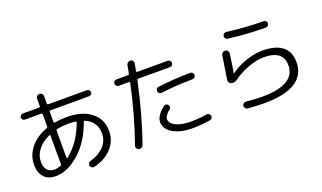

<svg xmlns="http://www.w3.org/2000/svg" viewBox="-82 -1317 3165 1886"><g transform="rotate(-20 1500.0 -373.5)"><path d="M336.9 -386.7Q258.8 -351.6 214.4 -294.9Q169.9 -238.3 169.9 -169.9Q169.9 -114.3 195.8 -83.5Q221.7 -52.7 269.5 -52.7Q299.8 -52.7 336.9 -66.4Q346.7 -69.3 346.7 -81.1V-379.9Q346.7 -383.8 343.8 -385.7Q340.8 -387.7 336.9 -386.7ZM552.7 -429.7Q488.3 -429.7 431.6 -418Q419.9 -416 419.9 -404.3V-122.1Q419.9 -118.2 423.3 -117.2Q426.8 -116.2 429.7 -118.2Q561.5 -219.7 632.8 -413.1Q635.7 -422.9 624 -424.8Q586.9 -429.7 552.7 -429.7ZM262.7 12.7Q184.6 12.7 140.6 -33.7Q96.7 -80.1 96.7 -163.1Q96.7 -262.7 160.2 -341.3Q223.6 -419.9 335.9 -460.9Q346.7 -464.8 346.7 -475.6V-601.6Q346.7 -612.3 335 -613.3H165Q152.3 -613.3 142.6 -622.6Q132.8 -631.8 132.8 -645Q132.8 -658.2 142.6 -667.5Q152.3 -676.8 165 -676.8H335Q346.7 -676.8 346.7 -688.5V-766.6Q346.7 -781.2 357.4 -792Q368.2 -802.7 383.3 -802.7Q398.4 -802.7 409.2 -792.5Q419.9 -782.2 419.9 -766.6V-688.5Q419.9 -677.7 430.7 -676.8H835Q847.7 -676.8 857.4 -667.5Q867.2 -658.2 867.2 -645Q867.2 -631.8 857.4 -622.6Q847.7 -613.3 835 -613.3H430.7Q419.9 -613.3 419.9 -601.6V-496.1Q419.9 -492.2 423.8 -488.8Q427.7 -485.4 431.6 -486.3Q491.2 -497.1 552.7 -497.1Q716.8 -497.1 810.1 -424.3Q903.3 -351.6 903.3 -226.6Q903.3 -124 835 -48.8Q766.6 26.4 647.5 55.7Q633.8 59.6 621.6 51.8Q609.4 43.9 605.5 30.3Q601.6 17.6 608.4 5.4Q615.2 -6.8 628.9 -10.7Q723.6 -37.1 776.9 -94.2Q830.1 -151.4 830.1 -226.6Q830.1 -349.6 714.8 -401.4Q704.1 -407.2 700.2 -394.5Q632.8 -206.1 508.8 -96.7Q384.8 12.7 262.7 12.7Z M1516.6 -401.4Q1502.9 -399.4 1492.2 -408.2Q1481.4 -417 1480.5 -429.7Q1478.5 -443.4 1487.3 -455.1Q1496.1 -466.8 1509.8 -467.8Q1671.9 -487.3 1845.7 -490.2Q1859.4 -490.2 1869.6 -480.5Q1879.9 -470.7 1879.9 -457Q1879.9 -443.4 1870.1 -433.1Q1860.4 -422.9 1846.7 -422.9Q1675.8 -420.9 1516.6 -401.4ZM1860.4 -50.8Q1873 -52.7 1883.8 -44.9Q1894.5 -37.1 1897 -22.9Q1899.4 -8.8 1890.6 2Q1881.8 12.7 1869.1 14.6Q1776.4 29.3 1690.4 30.3Q1561.5 30.3 1482.4 -15.6Q1403.3 -61.5 1403.3 -134.8Q1403.3 -199.2 1490.2 -269.5Q1515.6 -289.1 1538.1 -266.6Q1546.9 -257.8 1546.4 -245.1Q1545.9 -232.4 1536.1 -223.6Q1477.5 -176.8 1476.6 -141.6Q1476.6 -95.7 1535.2 -66.4Q1593.8 -37.1 1690.4 -37.1Q1775.4 -37.1 1860.4 -50.8ZM1117.2 42Q1103.5 38.1 1095.7 24.9Q1087.9 11.7 1092.8 -2Q1193.4 -288.1 1259.8 -598.6Q1261.7 -609.4 1251 -610.4H1142.6Q1129.9 -610.4 1120.1 -620.1Q1110.4 -629.9 1110.4 -642.6Q1110.4 -656.2 1120.1 -666.5Q1129.9 -676.8 1142.6 -676.8H1264.6Q1275.4 -676.8 1278.3 -689.5Q1280.3 -703.1 1286.1 -730.5Q1292 -757.8 1293.9 -772.5Q1296.9 -787.1 1309.1 -795.9Q1321.3 -804.7 1336.9 -803.7Q1351.6 -802.7 1360.4 -791Q1369.1 -779.3 1367.2 -763.7Q1365.2 -748 1352.5 -688.5Q1350.6 -677.7 1362.3 -676.8H1679.7Q1692.4 -676.8 1702.6 -667Q1712.9 -657.2 1712.9 -642.6Q1712.9 -629.9 1703.6 -620.1Q1694.3 -610.4 1679.7 -610.4H1348.6Q1336.9 -610.4 1335 -599.6Q1265.6 -271.5 1165 15.6Q1160.2 30.3 1146.5 38.1Q1132.8 45.9 1117.2 42Z M2191.4 -255.9Q2177.7 -259.8 2169.9 -272.5Q2162.1 -285.2 2164.1 -298.8Q2179.7 -391.6 2202.1 -543.9Q2204.1 -559.6 2216.8 -569.3Q2229.5 -579.1 2245.1 -577.1Q2260.7 -576.2 2270 -563.5Q2279.3 -550.8 2277.3 -536.1Q2259.8 -408.2 2247.1 -336.9V-335.9H2249Q2315.4 -387.7 2408.7 -420.4Q2502 -453.1 2584 -453.1Q2864.3 -453.1 2864.3 -230.5Q2864.3 -98.6 2755.4 -29.3Q2646.5 40 2430.7 40Q2354.5 40 2258.8 32.2Q2245.1 31.2 2235.4 19.5Q2225.6 7.8 2226.6 -5.9Q2227.5 -19.5 2238.8 -28.8Q2250 -38.1 2262.7 -37.1Q2362.3 -27.3 2430.7 -27.3Q2778.3 -27.3 2779.3 -230.5Q2779.3 -387.7 2574.2 -386.7Q2503.9 -386.7 2415.5 -354.5Q2327.1 -322.3 2252.9 -268.6Q2224.6 -248 2191.4 -255.9ZM2317.4 -746.1Q2517.6 -720.7 2697.3 -719.7Q2710.9 -719.7 2721.2 -710Q2731.4 -700.2 2731.4 -686.5Q2731.4 -672.9 2720.7 -663.1Q2710 -653.3 2696.3 -653.3Q2502.9 -654.3 2307.6 -678.7Q2293.9 -679.7 2285.6 -691.4Q2277.3 -703.1 2279.3 -716.8Q2280.3 -729.5 2292 -738.8Q2303.7 -748 2317.4 -746.1Z"/></g></svg>

Font: Rounded-X Mgen+ 1m regular
Style: Regular
Weight: 400
Designer: [Source Han Sans]
Ryoko NISHIZUKA  (kana & ideographs); Paul D. Hunt (Latin, Greek & Cyrillic); Wenlong ZHANG  (bopomofo
Version: Version 1.059.20150602